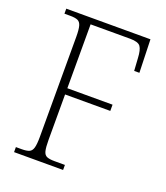

<svg xmlns="http://www.w3.org/2000/svg" viewBox="-132 -806 778 898"><g transform="rotate(20 256.5 -357.0)"><path d="M43 0V-25H72Q96 -25 109 -30.5Q122 -36 127 -54Q132 -72 132 -108V-606Q132 -642 127 -660Q122 -678 109 -683.5Q96 -689 72 -689H43V-714H462L467 -549H441L437 -612Q435 -652 423.5 -668Q412 -684 372 -684H175V-366H400V-335H175V-109Q175 -72 179.5 -54Q184 -36 197 -30.5Q210 -25 235 -25H287V0Z"/></g></svg>

Font: Noto Serif Khmer SemiCondensed ExtraLight
Style: Regular
Weight: 200
Width: 4
Designer: Danh Hong and the Monotype Design Team
Foundry: Monotype Imaging Inc.
Version: Version 2.004; ttfautohint (v1.8.4.7-5d5b)